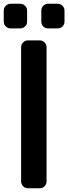

<svg xmlns="http://www.w3.org/2000/svg" viewBox="-70 -1007 365 1027"><path d="M179 -36Q179 -22 168.5 -11Q158 0 142 0H79Q64 0 53.5 -11Q43 -22 43 -36V-754Q43 -769 53.5 -780Q64 -791 79 -791H142Q158 -791 168.5 -780Q179 -769 179 -754ZM275 -891Q275 -876 264.5 -865.5Q254 -855 238 -855H187Q172 -855 161.5 -865.5Q151 -876 151 -891V-950Q151 -965 161.5 -976Q172 -987 187 -987H238Q254 -987 264.5 -976Q275 -965 275 -950ZM75 -891Q75 -876 64 -865.5Q53 -855 38 -855H-13Q-28 -855 -39 -865.5Q-50 -876 -50 -891V-950Q-50 -965 -39 -976Q-28 -987 -13 -987H38Q53 -987 64 -976Q75 -965 75 -950Z"/></svg>

Font: H.H. Samuel
Style: Regular
Weight: 900
Width: 1
Designer: deFharo
Foundry: deFharo
Version: Version 1.009